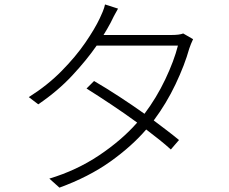

<svg xmlns="http://www.w3.org/2000/svg" viewBox="-20 -820 1040 872"><path d="M516.1 -780.8Q506.8 -765.1 497.3 -746.8Q487.8 -728.5 481.9 -715.8Q467.8 -689.5 450.2 -661.1H758.8Q795.4 -661.1 812 -668L856.9 -642.1Q852.5 -633.8 847.4 -620.6Q842.3 -607.4 839.8 -600.1Q818.8 -524.9 777.3 -437.5Q735.8 -350.1 678.2 -272.9Q709.5 -249.5 738.5 -227.3Q767.6 -205.1 793 -184.1L755.9 -141.1Q732.9 -162.1 704.1 -185.1Q675.3 -208 644 -231.9Q578.1 -155.3 480.7 -85.9Q383.3 -16.6 250 32.2L204.1 -8.8Q327.6 -45.9 430.4 -114.7Q533.2 -183.6 603 -263.2Q546.9 -304.2 486.8 -344.2Q426.8 -384.3 373 -418L407.2 -452.1Q462.4 -419.9 521.5 -381.3Q580.6 -342.8 636.2 -303.2Q690.9 -376 730.7 -459.7Q770.5 -543.5 788.1 -612.8H418.9Q374 -547.9 308.3 -477.3Q242.7 -406.7 153.8 -346.2L110.8 -378.9Q195.3 -432.1 259.8 -497.6Q324.2 -563 367.7 -626.5Q411.1 -689.9 433.1 -736.8Q438.5 -747.6 446.3 -766.4Q454.1 -785.2 457 -799.8Z"/></svg>

Font: Source Han Sans CN Light
Style: Regular
Weight: 300
Designer: Ryoko NISHIZUKA  (kana, bopomofo & ideographs); Paul D. Hunt (Latin, Greek & Cyrillic); Sandoll Communications , Soo-you
Foundry: Adobe
Version: Version 2.000;hotconv 1.0.107;makeotfexe 2.5.65593